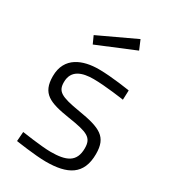

<svg xmlns="http://www.w3.org/2000/svg" viewBox="-183 -830 829 933"><g transform="rotate(30 232.0 -364.0)"><path d="M138 -598 348 -685 326 -737 119 -640ZM401 -492C401 -492 299 -509 224 -509C137 -509 47 -477 47 -368C47 -271 100 -250 215 -232C327 -215 357 -202 357 -142C357 -64 307 -44 221 -44C170 -44 58 -61 58 -61L54 -8C54 -8 164 9 225 9C345 9 418 -28 418 -145C418 -241 370 -264 242 -285C133 -303 108 -318 108 -370C108 -438 164 -455 226 -455C292 -455 399 -439 399 -439L401 -492Z"/></g></svg>

Font: RazerF5 Light
Style: Regular
Weight: 300
Foundry: Razer Inc.
Version: Version 2